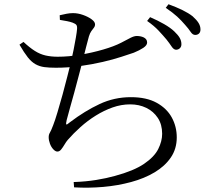

<svg xmlns="http://www.w3.org/2000/svg" viewBox="-20 -840 1040 907"><path d="M811 -605Q800 -606 790.5 -620.5Q781 -635 766 -654Q750 -673 729 -695.5Q708 -718 675 -741L689 -759Q726 -743 755.5 -726Q785 -709 803 -692Q821 -675 829 -661Q837 -647 837 -631Q837 -619 829.5 -612Q822 -605 811 -605ZM328 20Q386 18 435 10Q484 2 523 -9Q612 -33 660.5 -66Q709 -99 727.5 -136Q746 -173 746 -208Q746 -252 725.5 -283Q705 -314 671 -330.5Q637 -347 595 -347Q553 -347 512 -332.5Q471 -318 432.5 -294Q394 -270 360.5 -240Q327 -210 300 -179Q293 -171 285 -157.5Q277 -144 269 -134Q261 -124 251 -124Q242 -124 232 -134.5Q222 -145 216 -161Q210 -177 210 -192Q210 -204 215.5 -213Q221 -222 231 -248Q240 -271 251.5 -309.5Q263 -348 275.5 -393Q288 -438 298 -478.5Q308 -519 315 -546Q322 -576 328 -606.5Q334 -637 338.5 -663Q343 -689 344 -703Q345 -717 340.5 -722.5Q336 -728 323 -733Q312 -737 297 -740Q282 -743 263 -746L262 -768Q279 -772 294.5 -775Q310 -778 325 -778Q348 -778 372 -769.5Q396 -761 412.5 -749Q429 -737 429 -725Q429 -716 423.5 -709Q418 -702 411.5 -693Q405 -684 400 -668Q394 -646 386.5 -617Q379 -588 369 -547Q361 -518 351.5 -480.5Q342 -443 331 -403.5Q320 -364 310.5 -330Q301 -296 295 -273Q291 -256 293 -252.5Q295 -249 311 -263Q381 -316 450.5 -348.5Q520 -381 598 -381Q672 -381 720 -354.5Q768 -328 791.5 -285Q815 -242 815 -191Q815 -137 787 -96Q759 -55 710.5 -26Q662 3 599 20Q536 37 467.5 43Q399 49 330 45ZM244 -520Q212 -520 189.5 -523Q167 -526 148 -536.5Q129 -547 111.5 -569Q94 -591 72 -629L91 -642Q120 -615 144.5 -599.5Q169 -584 195 -578Q221 -572 253 -572Q304 -572 360 -581.5Q416 -591 467.5 -606Q519 -621 552 -638Q580 -653 597 -661.5Q614 -670 626 -670Q634 -670 642.5 -668.5Q651 -667 658.5 -663.5Q666 -660 670.5 -654Q675 -648 675 -639Q675 -626 657 -614Q639 -602 612 -591Q591 -584 553 -571.5Q515 -559 465.5 -547.5Q416 -536 359 -528Q302 -520 244 -520ZM902 -675Q890 -675 880.5 -689.5Q871 -704 854 -723Q837 -743 817 -761.5Q797 -780 763 -803L776 -820Q814 -806 842.5 -792Q871 -778 890 -763Q909 -746 918 -731.5Q927 -717 927 -701Q927 -688 920 -681.5Q913 -675 902 -675Z"/></svg>

Font: Noto Serif KR
Style: Regular
Weight: 400
Designer: Ryoko NISHIZUKA  (kana & ideographs); Frank Grießhammer (Latin, Greek & Cyrillic); Wenlong ZHANG  (bopomofo); Sandoll Co
Foundry: Adobe
Version: Version 2.003-H1;hotconv 1.1.1;makeotfexe 2.6.0